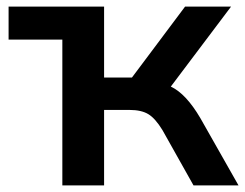

<svg xmlns="http://www.w3.org/2000/svg" viewBox="-20 -559 739 579"><path d="M168 0V-439.5H5.9V-539.1H293.9V-325.2H377.9L538.1 -539.1H676.8L495.1 -297.9Q541 -276.4 584 -203.1L699.2 0H563.5L469.7 -167Q448.2 -202.1 427.2 -214.8Q406.2 -227.5 370.1 -227.5H293.9V0Z"/></svg>

Font: Min Sans SemiBold
Style: Regular
Weight: 600
Designer: Jinseong-Kim, NotoSansCJK, Nunito
Foundry: Jinseong-Kim
Version: Version 1.400;Glyphs 3.1.2 (3151)